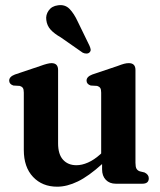

<svg xmlns="http://www.w3.org/2000/svg" viewBox="-20 -710 618 742"><path d="M72 -130.5V-352Q72 -365 68.2 -370.2Q64.5 -375.5 56.5 -378L31.5 -379.5Q15.5 -385 15.5 -398.5Q15.5 -413.5 37.5 -422L135.5 -455Q165.5 -466 179 -466Q204.5 -466 204.5 -439.5V-156Q204.5 -113.5 223.8 -92.5Q243 -71.5 275.5 -71.5Q296.5 -71.5 320 -81.8Q343.5 -92 368 -114L371 -117V-352Q371 -365 367.2 -370.2Q363.5 -375.5 355.5 -378L330.5 -379.5Q314.5 -385 314.5 -398.5Q314.5 -413.5 336.5 -422L434.5 -455Q450 -461 459.5 -463.5Q469 -466 478 -466Q503.5 -466 503.5 -439.5V-81Q503.5 -65 507.5 -58Q511.5 -51 520 -48L538.5 -43.5Q555 -35.5 555 -21Q555 0 530 0H427.5Q403.5 0 389 -15Q374.5 -30 374.5 -55.5V-76Q322.5 -29 280.8 -8.8Q239 11.5 201 11.5Q143.5 11.5 107.8 -26.2Q72 -64 72 -130.5ZM280.5 -626.5 325.5 -534Q329 -526.5 330.2 -519.8Q331.5 -513 326 -507.5Q321.5 -503 314 -503Q306.5 -503 299.5 -506.5L215 -565.5Q189.5 -580 175.5 -595.5Q161.5 -611 159 -632.5Q156 -652 168 -669.2Q180 -686.5 204 -689.5Q231 -693.5 248.5 -675.8Q266 -658 280.5 -626.5Z"/></svg>

Font: Fraunces 72pt Soft SemiBold
Style: Regular
Weight: 600
Version: Version 1.000;[b76b70a41]